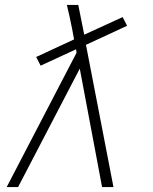

<svg xmlns="http://www.w3.org/2000/svg" viewBox="-20 -755 616 775"><path d="M7 0H53L302 -478L392 0H438L327 -574L493 -651L475 -686L320 -615L296 -735H250Q256 -711 261 -687Q266 -663 271 -639L279 -596L126 -525L144 -490L287 -556L289 -542Z"/></svg>

Font: Iosevka Sparkle Extralight
Style: Italic
Weight: 200
Italic angle: -9°
Designer: Belleve Invis
Foundry: Belleve Invis
Version: Version 4.5.0; ttfautohint (v1.8.3)